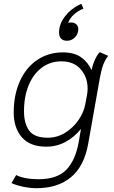

<svg xmlns="http://www.w3.org/2000/svg" viewBox="-20 -770 600 1008"><path d="M40 191 65 149Q83 159 114.5 165Q146 171 181 171Q281 171 329 120.5Q377 70 394 -28L405 -93Q370 -50 324 -25Q278 0 223 0Q138 0 95 -49Q52 -98 52 -180Q52 -271 84 -343Q116 -415 175 -455Q234 -495 310 -495Q368 -495 404 -470.5Q440 -446 461 -402Q467 -433 480 -460Q493 -487 504 -496L548 -477Q532 -456 522.5 -431.5Q513 -407 505 -365L443 -15Q422 103 352.5 160.5Q283 218 172 218Q137 218 100 210Q63 202 40 191ZM428 -224 437 -272Q440 -289 440 -305Q440 -365 403.5 -406.5Q367 -448 302 -448Q245 -448 200.5 -415.5Q156 -383 131 -323.5Q106 -264 106 -186Q106 -122 133 -84.5Q160 -47 231 -47Q280 -47 322 -73Q364 -99 392 -139.5Q420 -180 428 -224ZM290 -600Q290 -644 322.5 -685.5Q355 -727 407 -750L418 -725Q387 -712 366 -692Q345 -672 338 -650Q343 -652 353 -652Q370 -652 380.5 -642.5Q391 -633 391 -617Q391 -592 373.5 -574Q356 -556 332 -556Q311 -556 300.5 -567.5Q290 -579 290 -600Z"/></svg>

Font: Niramit ExtraLight
Style: Italic
Weight: 200
Italic angle: -10°
Designer: Katatrad Aksorn Co.,Ltd.
Foundry: Cadson Demak Co.,Ltd.
Version: Version 1.000; ttfautohint (v1.6)